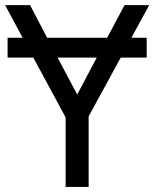

<svg xmlns="http://www.w3.org/2000/svg" viewBox="-20 -734 606 754"><path d="M165 -585.9H400.9L469.2 -713.9H565.9L496.1 -585.9H556.2V-507.8H454.1L328.1 -276.9V0H237.8V-272.9L110.8 -507.8H9.8V-585.9H68.8L0 -713.9H98.1ZM283.2 -362.8 359.9 -507.8H206.1Z"/></svg>

Font: NotoPenekeko
Style: Regular
Weight: 400
Designer: Monotype Design team
Foundry: Monotype Imaging Inc.
Version: Version 1.04